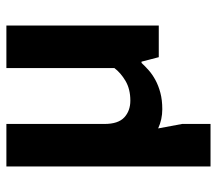

<svg xmlns="http://www.w3.org/2000/svg" viewBox="-59 -458 679 601"><g transform="rotate(-90 280.5 -157.5)"><path d="M368 -477H501V0H402L388 -54H384Q374 -43 361 -31.5Q348 -20 330.5 -10.5Q313 -1 290.5 5Q268 11 239 11Q207 11 179 -2L193 73V162H60V-477H193V-170Q193 -127 213.5 -108Q234 -89 266 -89Q302 -89 327.5 -104Q353 -119 368 -139Z"/></g></svg>

Font: Mukta
Style: Bold
Weight: 700
Designer: Girish Dalvi and Yashodeep Gholap
Foundry: Ek Type
Version: Version 2.538;PS 1.002;hotconv 16.6.51;makeotf.lib2.5.65220;